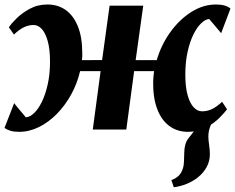

<svg xmlns="http://www.w3.org/2000/svg" viewBox="-24 -562 1020 833"><path d="M730 250.5 719.5 219.5Q741.5 211 752.8 198.8Q764 186.5 769 170Q774 155.5 774.2 137Q774.5 118.5 775.5 98.5Q776 60 794.2 37.2Q812.5 14.5 827.5 -5L908.5 -49Q894.5 -31 887.2 -11Q880 9 880 30.5Q880 45 883.2 66.2Q886.5 87.5 886.5 107.5Q886.5 137.5 872.5 163Q858.5 188.5 834 208Q812.5 225 785.8 235.8Q759 246.5 730 250.5ZM59 10Q37 10 21.8 5.5Q6.5 1 -4.5 -7L37.5 -114.5Q43 -107.5 49.2 -99.5Q55.5 -91.5 62.5 -83.5Q69.5 -75.5 76 -67.5Q82.5 -59.5 88 -53Q105.5 -54 123.8 -71.2Q142 -88.5 157.5 -120Q173 -151.5 183 -195.8Q193 -240 193 -294.5Q193 -348 183.2 -383.2Q173.5 -418.5 157.5 -436Q141.5 -453.5 122 -453.5Q99 -453.5 78.2 -443Q57.5 -432.5 36.5 -412L14.5 -443.5Q23.5 -458 46.8 -481.2Q70 -504.5 104.5 -523.5Q139 -542.5 182 -542.5Q227 -542.5 260.8 -518.8Q294.5 -495 313.8 -447.8Q333 -400.5 333 -329Q333 -322.5 332.8 -315.2Q332.5 -308 331.5 -301L419 -301.5L451.5 -537.5H597.5L564.5 -301H656Q675 -366.5 714.2 -421.5Q753.5 -476.5 805.2 -509.5Q857 -542.5 913 -542.5Q935 -542.5 950.2 -538Q965.5 -533.5 976 -525L935.5 -418Q929.5 -425 923 -433Q916.5 -441 909.5 -449Q902.5 -457 896 -465Q889.5 -473 883.5 -479.5Q867 -478.5 849 -461.2Q831 -444 815.2 -412.5Q799.5 -381 789.8 -336.8Q780 -292.5 780 -238Q780 -185 789.8 -149.8Q799.5 -114.5 816 -96.8Q832.5 -79 852.5 -79Q876 -79 896.8 -89.2Q917.5 -99.5 939.5 -120.5L961 -88Q951.5 -74.5 928.2 -51Q905 -27.5 870.5 -8.8Q836 10 792 10Q745 10 710.5 -15.5Q676 -41 657.8 -89.8Q639.5 -138.5 640.5 -208Q640.5 -218.5 641.8 -230.2Q643 -242 644.5 -253.5H558L524 0H378.5L412.5 -253.5H323.5Q311 -199.5 284.8 -152Q258.5 -104.5 222.8 -68Q187 -31.5 145 -10.8Q103 10 59 10Z"/></svg>

Font: Merriweather 60pt ExtraBold
Style: Italic
Weight: 800
Italic angle: -7.8°
Version: Version 2.101